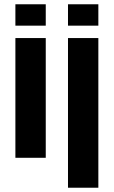

<svg xmlns="http://www.w3.org/2000/svg" viewBox="-20 -738 532 898"><path d="M52 0V-560H194V0ZM52 -618V-718H194V-618ZM298 140V-560H440V140ZM298 -618V-718H440V-618Z"/></svg>

Font: Tektur SemiBold
Style: Regular
Weight: 600
Designer: Adam Jagosz
Foundry: Adam Jagosz
Version: Version 1.005;gftools[0.9.30]